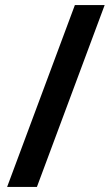

<svg xmlns="http://www.w3.org/2000/svg" viewBox="-20 -734 438 754"><path d="M391 -714H274L8 0H125Z"/></svg>

Font: Noto Sans Ol Chiki SemiBold
Style: Regular
Weight: 600
Designer: Monotype Design Team, Lewis McGuffie
Foundry: Monotype Imaging Inc.
Version: Version 2.003